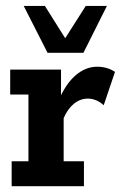

<svg xmlns="http://www.w3.org/2000/svg" viewBox="-20 -639 416 659"><path d="M20 0V-85.5H77.6V-314.5H15V-400H189.4V-279.9L179.6 -291.7Q206.2 -352.5 240.4 -381.3Q274.5 -410 313.5 -410Q348.1 -410 374.7 -392.3L336 -277.9Q322.3 -290.1 308.4 -295.4Q294.5 -300.6 282.1 -300.6Q255.4 -300.6 233.8 -283Q212.2 -265.5 198.5 -233.5V-85.5H268.1V0ZM143.2 -457.8 61.4 -618.6H134.1L203.8 -507.8L274.3 -618.6H346.9L266.4 -457.8Z"/></svg>

Font: Rokkitt SemiBold
Style: Regular
Weight: 600
Designer: Vernon Adams
Foundry: Vernon Adams
Version: Version 3.103